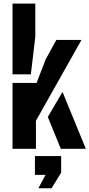

<svg xmlns="http://www.w3.org/2000/svg" viewBox="-20 -820 493 1058"><path d="M49 -410.5V-800H174.5V-617.5L150 -410.5ZM49 0V-363H181.5L231.5 -492.5L290.5 -600H429L178 -154.5V0ZM243.5 -175.5 324.5 -313.5 453 0H315ZM191.5 217.5 231 143.5H172.5V40H317V131.5L264 217.5Z"/></svg>

Font: Big Shoulders Stencil Text ExtraBold
Style: Regular
Weight: 800
Designer: Patric King
Foundry: XO Type Co
Version: Version 1.000